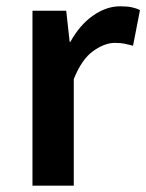

<svg xmlns="http://www.w3.org/2000/svg" viewBox="-20 -589 464 609"><path d="M83 0V-555H190L201 -456H203Q233 -510 275 -539.5Q317 -569 361 -569Q383 -569 397.5 -566Q412 -563 424 -557L402 -444Q387 -448 374.5 -450.5Q362 -453 344 -453Q312 -453 275.5 -427Q239 -401 214 -338V0Z"/></svg>

Font: Noto Sans KR SemiBold
Style: Regular
Weight: 600
Designer: Ryoko NISHIZUKA  (kana, bopomofo & ideographs); Paul D. Hunt (Latin, Greek & Cyrillic); Sandoll Communications , Soo-you
Foundry: Adobe
Version: Version 2.004-H2;hotconv 1.0.118;makeotfexe 2.5.65603